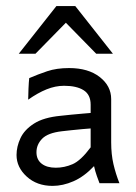

<svg xmlns="http://www.w3.org/2000/svg" viewBox="-20 -606 450 635"><path d="M153.8 8.8Q102.1 8.8 68.4 -22Q34.7 -52.7 34.7 -93.3Q34.7 -121.1 47.6 -148.9Q60.5 -176.8 92.5 -197.3Q124.5 -217.8 181.2 -223.1Q193.8 -224.6 214.4 -226.6Q234.9 -228.5 253.7 -230.2Q272.5 -231.9 279.8 -232.4V-259.8Q279.8 -293 256.6 -307.6Q233.4 -322.3 191.9 -322.3Q163.1 -322.3 134 -310.5Q105 -298.8 73.2 -276.4Q73.2 -288.6 74.2 -312.3Q75.2 -335.9 76.7 -347.7Q105 -359.9 136 -370.4Q167 -380.9 208.5 -380.9Q272 -380.9 309.8 -351.3Q347.7 -321.8 347.7 -278.3V-135.3Q347.7 -95.7 355.2 -63.2Q362.8 -30.8 375 0H309.1Q305.7 -8.8 300.3 -23.9Q294.9 -39.1 291 -56.6Q258.3 -22 223.1 -6.6Q188 8.8 153.8 8.8ZM164.6 -51.3Q192.9 -51.3 220 -63Q247.1 -74.7 279.8 -118.7V-181.2Q271 -180.7 252.7 -179Q234.4 -177.2 215.3 -175.3Q196.3 -173.3 184.6 -171.9Q138.2 -166.5 119.4 -147.2Q100.6 -127.9 100.6 -102.5Q100.6 -78.1 117.7 -64.7Q134.8 -51.3 164.6 -51.3ZM42 -428.2 166.5 -585.9H229L353.5 -428.2H298.3L197.8 -530.8L97.2 -428.2Z"/></svg>

Font: Harmattan
Style: Regular
Weight: 400
Designer: George W. Nuss III and SIL International
Foundry: SIL International
Version: Version 4.000